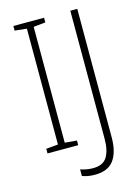

<svg xmlns="http://www.w3.org/2000/svg" viewBox="-131 -788 760 1039"><g transform="rotate(-15 248.5 -268.0)"><path d="M222 0H50V-26L117 -32V-681L50 -688V-714H222V-688L155 -681V-32L222 -26ZM269 178Q246 178 228.5 174.5Q211 171 198 166V129Q212 134 230 137.5Q248 141 268 141Q324 141 346.5 105Q369 69 369 3V-714H408V6Q408 87 375.5 132.5Q343 178 269 178Z"/></g></svg>

Font: Noto Sans Lao Looped SemiCondensed ExtraLight
Style: Regular
Weight: 200
Width: 4
Designer: Mark Frömberg, Ben Mitchell
Foundry: The Fontpad Ltd
Version: Version 1.002; ttfautohint (v1.8.4.7-5d5b)